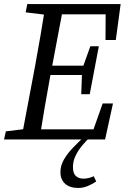

<svg xmlns="http://www.w3.org/2000/svg" viewBox="-23 -690 630 950"><path d="M-3 0 6 -40 128 -55H134L124 0ZM82 0 150 -360Q164 -437 177.5 -515Q191 -593 203 -670H293L225 -310Q211 -233 197.5 -155Q184 -77 172 0ZM104 -629 112 -670H248L237 -614H225ZM124 0 134 -50H478L422 0L485 -178H536L497 0ZM186 -319 195 -365H419L411 -319ZM238 -619 248 -670H574L550 -492H499L500 -670L532 -619ZM379 -224 383 -335 386 -355 424 -461H466L421 -224ZM365 240Q322 240 299 219Q276 198 276 162Q276 129 293.5 99Q311 69 337.5 41.5Q364 14 391 -11V-13H424Q402 8 382.5 31.5Q363 55 350.5 81.5Q338 108 338 137Q338 168 352.5 181Q367 194 390 194Q402 194 415 191Q428 188 441 182L453 208Q434 221 411 230.5Q388 240 365 240Z"/></svg>

Font: Source Serif 4
Style: Italic
Weight: 400
Italic angle: -12°
Designer: Frank Grießhammer
Foundry: Adobe Systems Incorporated
Version: Version 4.004;hotconv 1.0.116;makeotfexe 2.5.65601